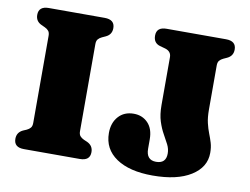

<svg xmlns="http://www.w3.org/2000/svg" viewBox="-77 -810 1219 938"><g transform="rotate(10 532.0 -341.0)"><path d="M347 -134Q347 -118 354 -109.8Q361 -101.5 373 -96L390.5 -88.5Q420 -74.5 420 -42.5Q420 0 369.5 0H92.5Q42.5 0 42.5 -42.5Q42.5 -74.5 72 -88.5L89.5 -96Q101.5 -101.5 108.2 -109.8Q115 -118 115 -134V-566Q115 -582 108.2 -590.2Q101.5 -598.5 89.5 -604L72 -612Q42.5 -625.5 42.5 -657.5Q42.5 -700 92.5 -700H369.5Q420 -700 420 -657.5Q420 -625.5 390.5 -612L373 -604Q361 -598.5 354 -590.2Q347 -582 347 -566ZM992 -139.5Q992 -68.5 923.2 -25.2Q854.5 18 733 18Q618 18 552.8 -26.2Q487.5 -70.5 487.5 -150Q487.5 -200.5 515.8 -232Q544 -263.5 591.5 -263.5Q634 -263.5 661.8 -234.8Q689.5 -206 689.5 -153.5V-107.5Q689.5 -51 738.5 -51Q788 -51 788 -100.5Q788 -123.5 777.2 -144.8Q766.5 -166 752.5 -190.5Q738.5 -215 727.8 -248.2Q717 -281.5 717 -329V-566Q717 -595 686.5 -604L659.5 -611.5Q627 -621 627 -657.5Q627 -700 677 -700H971.5Q1022 -700 1022 -657.5Q1022 -625.5 992.5 -612L975 -604Q963 -598.5 956 -590.2Q949 -582 949 -566V-348Q949 -308 955.5 -280.8Q962 -253.5 970.5 -232Q979 -210.5 985.5 -189Q992 -167.5 992 -139.5Z"/></g></svg>

Font: Fraunces 9pt Soft Black
Style: Regular
Weight: 900
Version: Version 1.000;[b76b70a41]